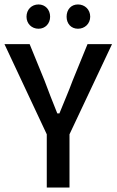

<svg xmlns="http://www.w3.org/2000/svg" viewBox="-24 -847 525 862"><path d="M288 -5V-244L479 -649H369L302 -485C284 -436 264 -391 244 -341L243 -338H233L232 -341C212 -391 194 -436 176 -485L109 -649H-4L186 -244V-5ZM201 -772C201 -804 179 -827 149 -827C118 -827 95 -804 95 -772C95 -741 118 -718 149 -718C179 -718 201 -741 201 -772ZM381 -772C381 -804 357 -827 326 -827C295 -827 275 -804 275 -772C275 -741 295 -718 326 -718C357 -718 381 -741 381 -772Z"/></svg>

Font: Falling Sky
Style: Light
Weight: 400
Designer: Paul D. Hunt
Foundry: Adobe Systems Incorporated
Version: Version 1.02